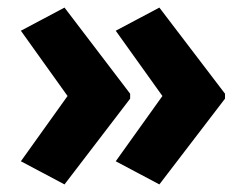

<svg xmlns="http://www.w3.org/2000/svg" viewBox="-20 -596 647 506"><path d="M573 -336V-349L400 -576L285 -515L408 -343L285 -171L400 -110ZM323 -336V-349L150 -576L35 -515L158 -343L35 -171L150 -110Z"/></svg>

Font: Noto Sans Malayalam UI SemiCondensed ExtraBold
Style: Regular
Weight: 800
Width: 4
Designer: Jelle Bosma - Monotype Design Team
Foundry: Monotype Imaging Inc.
Version: Version 2.104